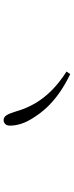

<svg xmlns="http://www.w3.org/2000/svg" viewBox="300 -878 401 1040"><g transform="rotate(90 500.0 -358.5)"><path d="M631 -178Q615 -178 605 -193.5Q595 -209 585 -242Q568 -302 539.5 -350Q511 -398 469 -439.5Q427 -481 368 -519L382 -539Q447 -507 490.5 -475Q534 -443 563.5 -411Q593 -379 614 -346Q639 -309 650 -276Q661 -243 661 -213Q661 -195 652 -186.5Q643 -178 631 -178Z"/></g></svg>

Font: Noto Serif HK ExtraLight
Style: Regular
Weight: 200
Designer: Ryoko NISHIZUKA 西塚涼子 (kana & ideographs); Frank Grießhammer (Latin, Greek & Cyrillic); Wenlong ZHANG 张文龙 (bopomofo); San
Foundry: Adobe
Version: Version 2.002-H1;hotconv 1.1.0;makeotfexe 2.6.0